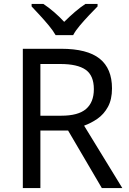

<svg xmlns="http://www.w3.org/2000/svg" viewBox="-20 -964 662 984"><path d="M294 -714Q427 -714 490.5 -663.5Q554 -613 554 -511Q554 -454 533 -416Q512 -378 479.5 -355.5Q447 -333 411 -320L607 0H502L329 -295H187V0H97V-714ZM289 -636H187V-371H294Q381 -371 421 -405.5Q461 -440 461 -507Q461 -577 419 -606.5Q377 -636 289 -636ZM265 -784Q252 -807 230 -833.5Q208 -860 184 -886Q160 -912 142 -931V-944H202Q228 -927 256 -903Q284 -879 309 -852Q336 -879 364 -903Q392 -927 418 -944H480V-931Q461 -912 436.5 -886Q412 -860 389.5 -833.5Q367 -807 355 -784Z"/></svg>

Font: Noto Sans Siddham
Style: Regular
Weight: 400
Designer: Monotype Design Team
Foundry: Monotype Imaging Inc.
Version: Version 2.004; ttfautohint (v1.8.4.7-5d5b)